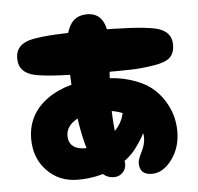

<svg xmlns="http://www.w3.org/2000/svg" viewBox="-44 -592 659 638"><g transform="rotate(-5 285.0 -273.5)"><path d="M438 0Q475 0 504.5 -39.5Q534 -79 534 -134Q534 -159 527.5 -184Q521 -209 504.5 -236Q488 -263 462 -283.5Q436 -304 393.5 -317Q351 -330 297 -330Q184 -330 116 -281Q48 -232 48 -150Q48 -86 88.5 -44Q129 -2 191 -2Q257 -2 309 -26.5Q361 -51 388 -86.5Q415 -122 428.5 -154Q442 -186 442 -208Q442 -252 412 -265Q385 -277 369 -252Q363 -241 361 -225Q354 -160 289 -124Q235 -94 195 -109Q169 -120 169 -150Q169 -182 203 -202Q237 -222 289 -222Q353 -222 387.5 -191Q422 -160 422 -122Q422 -100 409.5 -75.5Q397 -51 397 -39Q397 0 438 0ZM311 0Q328 0 340 -11.5Q352 -23 352 -42Q352 -49 343.5 -74Q335 -99 332 -116Q322 -175 322 -259Q322 -295 328 -360.5Q334 -426 334 -452Q334 -547 269 -547Q229 -547 211.5 -515.5Q194 -484 194 -438Q194 -133 261 -31Q280 0 311 0ZM285 -350Q364 -350 399 -351Q434 -352 475 -358.5Q516 -365 530.5 -380Q545 -395 545 -421Q545 -469 488.5 -480.5Q432 -492 285 -492Q138 -492 81.5 -480.5Q25 -469 25 -421Q25 -372 81 -361Q137 -350 285 -350Z"/></g></svg>

Font: Cherry Bomb
Style: Regular
Weight: 400
Designer: satsuyako
Foundry: satsuyako
Version: Version 4.0